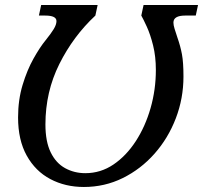

<svg xmlns="http://www.w3.org/2000/svg" viewBox="-20 -734 809 765"><path d="M314 11Q240 11 180.5 -20.5Q121 -52 86.5 -114Q52 -176 52 -266Q52 -336 70 -395.5Q88 -455 113.5 -500.5Q139 -546 162 -574Q183 -600 194 -618Q205 -636 205 -650Q205 -672 160 -672H135L144 -714H369L360 -672Q272 -590 216.5 -479Q161 -368 161 -238Q161 -170 182 -127Q203 -84 239.5 -64Q276 -44 320 -44Q381 -44 432 -78.5Q483 -113 521 -171.5Q559 -230 580 -303.5Q601 -377 601 -455Q601 -509 590 -553Q579 -597 565 -627.5Q551 -658 543 -672L552 -714H769L760 -672H718Q671 -672 671 -644Q671 -634 675.5 -619.5Q680 -605 687 -584Q699 -550 705 -517.5Q711 -485 711 -429Q711 -342 680.5 -262.5Q650 -183 595.5 -121.5Q541 -60 469 -24.5Q397 11 314 11Z"/></svg>

Font: NotoSerif-Italic
Style: Regular
Weight: 400
Italic angle: -12°
Designer: Monotype Design Team
Foundry: Monotype Imaging Inc.
Version: Version 2.007; ttfautohint (v1.8) -l 8 -r 50 -G 200 -x 14 -D